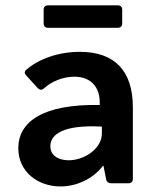

<svg xmlns="http://www.w3.org/2000/svg" viewBox="-20 -670 568 702"><path d="M411.1 -650.4H155.3C145.5 -650.4 139.6 -644.5 139.6 -634.8V-584C139.6 -574.2 145.5 -568.4 155.3 -568.4H411.1C420.9 -568.4 426.8 -574.2 426.8 -584V-634.8C426.8 -644.5 420.9 -650.4 411.1 -650.4ZM271.5 -480.5C195.3 -480.5 121.1 -455.1 75.2 -414.1C68.4 -408.2 69.3 -400.4 76.2 -393.6L118.2 -347.7C125 -340.8 132.8 -339.8 140.6 -346.7C168 -372.1 210 -389.6 252 -389.6C313.5 -389.6 346.7 -349.6 344.7 -290V-286.1C139.6 -290 46.9 -226.6 46.9 -127.9C46.9 -42 118.2 11.7 201.2 11.7C258.8 11.7 318.4 -14.6 356.4 -63.5H358.4L368.2 -13.7C370.1 -4.9 377 0 385.7 0H450.2C460 0 465.8 -5.9 465.8 -15.6V-277.3C465.8 -411.1 399.4 -480.5 271.5 -480.5ZM231.4 -84C197.3 -84 164.1 -98.6 164.1 -135.7C164.1 -179.7 213.9 -214.8 352.5 -207V-181.6C352.5 -127 289.1 -84 231.4 -84Z"/></svg>

Font: Ed Sans Neue SemiBold
Style: Regular
Weight: 600
Designer: Stephen Hutchings
Version: Version 1.004;PS 001.004;hotconv 1.0.88;makeotf.lib2.5.64775